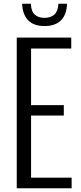

<svg xmlns="http://www.w3.org/2000/svg" viewBox="-20 -1012 438 1032"><path d="M70 0V-810H363V-751H147V-447H323V-391H147V-57H365V0ZM219 -872Q161 -872 131 -903.5Q101 -935 99 -992H146Q147 -952 166.5 -934Q186 -916 219 -916Q253 -916 272.5 -934Q292 -952 294 -992H340Q339 -935 308.5 -903.5Q278 -872 219 -872Z"/></svg>

Font: Oswald Light
Style: Regular
Weight: 300
Designer: Vernon Adams
Foundry: Vernon Adams
Version: Version 4.103;gftools[0.9.33.dev8+g029e19f]